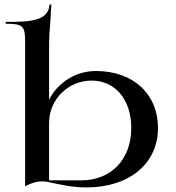

<svg xmlns="http://www.w3.org/2000/svg" viewBox="-20 -816 772 841"><path d="M5 -712C79.8 -712 90 -702.6 90 -635V0C114.6 -13.5 139.5 -21.6 165.3 -21.6C175.1 -21.6 185 -20.5 195 -18C252 -5.5 300.3 5 358.1 5C546.4 5 672 -99.4 672 -255C672 -405 562.8 -505 400 -505C310.3 -505 232.6 -453.6 195 -379.1V-600C195 -656 196.8 -677.8 200.5 -723C202.2 -743.7 203.7 -768 205 -796H197C192 -724 113.7 -720 5 -720ZM195 -26V-278C195 -380 278.3 -463 381 -463C485.1 -463 555 -379.5 555 -255C555 -117.9 467 -26 335 -26Z"/></svg>

Font: Prida01
Style: Bold
Weight: 700
Designer: gluk
Foundry: gluk
Version: Version 00.072